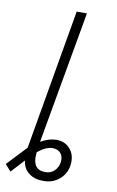

<svg xmlns="http://www.w3.org/2000/svg" viewBox="-172 -804 651 1072"><g transform="rotate(10 153.0 -268.5)"><path d="M97.7 1.5Q144.5 -25.4 186 -25.4Q233.9 -25.4 262.9 6.8Q292 39.1 289.1 88.4Q286.1 143.1 247.3 178.7Q208.5 214.4 151.9 213.4Q102.5 213.4 70.3 188.5Q38.1 163.6 32.7 119.1L-36.1 193.8L-69.3 156.7L35.2 45.9L172.9 -750H231ZM175.3 23.9Q136.7 22.9 89.4 62L88.4 74.7Q81.5 163.1 156.2 163.1Q186.5 163.1 207.8 142.1Q229 121.1 231.9 88.9Q234.4 60.5 219.2 42.7Q204.1 24.9 175.3 23.9Z"/></g></svg>

Font: Roboto Light
Style: Italic
Weight: 300
Italic angle: -12°
Designer: Google
Version: Version 2.134; 2016; ttfautohint (v1.6)